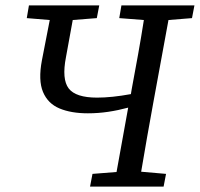

<svg xmlns="http://www.w3.org/2000/svg" viewBox="-20 -690 739 710"><path d="M421 -623 429 -670H699L690 -623L603 -616L547 -311Q535 -247 524 -183Q513 -119 502 -55L594 -47L585 0H313L322 -47L411 -54L454 -292Q417 -282 380 -276.5Q343 -271 305 -271Q243 -271 200 -289Q157 -307 139 -350Q121 -393 135 -467L164 -616L79 -623L87 -670H347L338 -623L249 -616L224 -479Q208 -397 234 -363Q260 -329 339 -329Q393 -329 464 -342L467 -360Q479 -424 490.5 -488Q502 -552 512 -616Z"/></svg>

Font: Source Serif 4 SmText
Style: Italic
Weight: 400
Italic angle: -12°
Designer: Frank Grießhammer
Foundry: Adobe
Version: Version 4.005;hotconv 1.1.0;makeotfexe 2.6.0